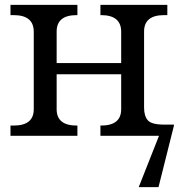

<svg xmlns="http://www.w3.org/2000/svg" viewBox="-20 -556 732 786"><path d="M665 -536.1V-494.1H651.9Q569.8 -494.1 569.8 -426.8V-115.2Q569.8 -81.5 585 -63.7Q600.1 -45.9 651.9 -45.9H691.9V-41L628.9 210H547.9L630.9 0H391.1V-42H394Q476.1 -42 476.1 -108.9V-252H211.9V-108.9Q211.9 -42 293.9 -42H296.9V0H22.9V-42H36.1Q118.2 -42 118.2 -108.9V-425.8Q118.2 -494.1 36.1 -494.1H22.9V-536.1H296.9V-494.1H293.9Q211.9 -494.1 211.9 -426.8V-297.9H476.1V-425.8Q476.1 -494.1 394 -494.1H391.1V-536.1Z"/></svg>

Font: Droid Serif
Style: Regular
Weight: 400
Designer: Monotype Design team
Foundry: Monotype Imaging Inc.
Version: Version 1.03